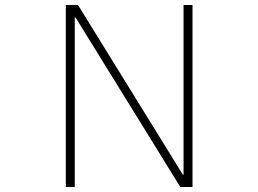

<svg xmlns="http://www.w3.org/2000/svg" viewBox="-20 -753 1040 773"><path d="M281 0H245V-733H294L716 -50H719V-733H755V0H706L284 -683H281Z"/></svg>

Font: IBM Plex Sans JP ExtraLight
Style: Regular
Weight: 200
Designer: Mike Abbink; Paul van der Laan; Pieter van Rosmalen; Wujin Sim; Yejin Wi; Jinhee Kim; Boomi Park; Yona Kim; Kichan Ma
Foundry: Sandoll Inc.
Version: Version 1.001